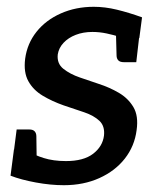

<svg xmlns="http://www.w3.org/2000/svg" viewBox="-20 -537 469 565"><path d="M168 8Q129 8 85.5 0Q42 -8 11 -20L21 -97L69 -90Q80 -81 108.5 -72Q137 -63 174 -63Q226 -63 254 -84.5Q282 -106 286 -138Q289 -166 272.5 -181.5Q256 -197 228 -206.5Q200 -216 167 -227Q133 -239 105.5 -255.5Q78 -272 63.5 -298Q49 -324 54 -364Q60 -409 87.5 -443.5Q115 -478 159 -497.5Q203 -517 256 -517Q289 -517 324 -508.5Q359 -500 398 -486L390 -425L334 -428Q315 -434 294 -438.5Q273 -443 252 -443Q225 -443 203 -434.5Q181 -426 167 -411Q153 -396 150 -377Q147 -350 166.5 -334.5Q186 -319 215 -309Q244 -299 271 -290Q302 -280 329.5 -264Q357 -248 372.5 -222Q388 -196 382 -154Q376 -107 347.5 -70.5Q319 -34 272.5 -13Q226 8 168 8ZM321 -448 390 -432 381 -354H345Q333 -354 328 -359.5Q323 -365 323 -374ZM88 -62 19 -78 29 -156H66Q77 -156 82 -150.5Q87 -145 87 -136Z"/></svg>

Font: Aleo Medium
Style: Italic
Weight: 500
Italic angle: -7°
Designer: Alessio Laiso
Foundry: Alessio Laiso
Version: Version 2.001;gftools[0.9.29]